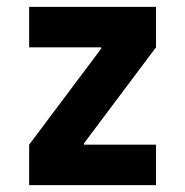

<svg xmlns="http://www.w3.org/2000/svg" viewBox="-20 -540 540 560"><path d="M65 0V-118L275 -398V-402H65V-520H435V-402L225 -122V-118H435V0Z"/></svg>

Font: M PLUS 1 Code
Style: Regular
Weight: 400
Designer: Coji Morishita
Foundry: UNDERFOREST DESIGN
Version: Version 1.005